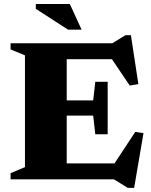

<svg xmlns="http://www.w3.org/2000/svg" viewBox="-20 -891 752 954"><path d="M515 -484.5V-354V-224H453.5L443 -316.5H210V-392H443L453.5 -484.5ZM667.5 -473 624.5 -466 509.5 -636.5 562.5 -597H210V-676H538L603 -716H630.5ZM524.5 -42 652 -235.5 693 -229.5 646.5 42.5H615L546 0H210V-79H566ZM32.5 0V-30.5L104 -60.5V-616L32.5 -645.5V-676H311.5V0ZM385.5 -743.5H318.5L158 -847V-871H327Z"/></svg>

Font: Newsreader 16pt 16pt ExtraBold
Style: Regular
Weight: 800
Version: Version 1.003